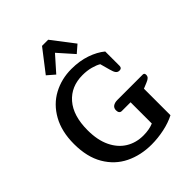

<svg xmlns="http://www.w3.org/2000/svg" viewBox="-262 -1099 1259 1259"><g transform="rotate(-45 367.5 -469.0)"><path d="M231 -798 350 -952H407L525 -798L473 -753L378 -860L283 -753ZM43 -349Q43 -464 88.5 -545.5Q134 -627 210.5 -668Q287 -709 379 -709Q454 -709 515 -688Q576 -667 617 -633V-500Q617 -478 595 -478Q579 -478 570 -489.5Q561 -501 554 -528L535 -597Q514 -610 479 -619.5Q444 -629 402 -629Q296 -629 233 -556.5Q170 -484 170 -349Q170 -258 200.5 -194.5Q231 -131 284 -98.5Q337 -66 405 -66Q459 -66 499 -83V-280H418Q406 -280 400 -288Q394 -296 394 -310Q394 -331 409 -341.5Q424 -352 449 -352H684Q699 -352 699 -335Q699 -322 691 -313.5Q683 -305 663 -297L624 -281V-35Q578 -11 518.5 1.5Q459 14 401 14Q301 14 220 -25.5Q139 -65 91 -146.5Q43 -228 43 -349Z"/></g></svg>

Font: MaitreeSemiBold
Style: Regular
Weight: 600
Designer: CadsonDemak Team
Foundry: CadsonDemak
Version: Version 1.000